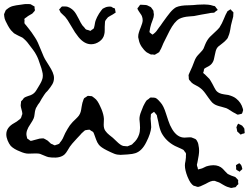

<svg xmlns="http://www.w3.org/2000/svg" viewBox="-37 -733 1234 946"><path d="M1102 132Q1107 134 1112 135.5Q1117 137 1122 139Q1128 145 1128 145Q1130 147 1132.5 149.5Q1135 152 1136 154Q1137 155 1136.5 158.5Q1136 162 1136 164Q1138 171 1137 175Q1133 179 1131 180Q1126 188 1122 190H1121Q1116 190 1111 191.5Q1106 193 1101 193Q1100 193 1091 190Q1082 188 1072.5 183Q1063 178 1060 176Q1046 166 1031 162Q1029 161 1021 158Q1010 157 1000 161Q990 165 976 173Q956 183 950 185Q941 188 939 188Q936 188 933 187Q930 186 928 185Q926 184 922.5 183.5Q919 183 917 182Q910 178 902 167Q895 157 887 138Q874 105 874 82Q874 72 877 60Q880 39 879 34Q879 33 879.5 28Q880 23 878 21Q878 19 873 14Q868 6 866 5L856 0L825 -14Q781 -37 759 -78Q749 -98 743 -133L737 -158Q737 -164 735 -166Q733 -170 726 -177Q725 -178 724.5 -179.5Q724 -181 722 -182Q721 -182 717.5 -179Q714 -176 712 -175Q711 -174 709.5 -173Q708 -172 707 -171Q706 -169 706 -160Q705 -156 705 -149Q705 -142 707 -124L708 -106Q706 -76 684 -33Q662 12 629 22Q618 26 591 28Q569 30 557 30Q540 30 526 24.5Q512 19 490 8Q460 -7 450 -20Q442 -30 436.5 -45.5Q431 -61 428 -69Q427 -71 425.5 -75.5Q424 -80 422 -82Q421 -84 417.5 -85.5Q414 -87 413 -88Q411 -89 408 -91.5Q405 -94 404 -94H402L393 -93L382 -91Q380 -90 379 -88.5Q378 -87 376 -86Q363 -75 358 -68L342 -51Q314 -21 307 -10Q303 -4 296 8Q289 20 282 27Q261 47 217 43L201 41Q193 39 179.5 33Q166 27 160 25Q153 23 139 23L103 24Q85 24 61 13Q32 2 16 -14Q7 -25 0.5 -41Q-6 -57 -6 -71Q-6 -105 32 -126Q47 -134 57 -143Q58 -144 60.5 -145.5Q63 -147 65 -150Q68 -154 70 -163Q73 -169 73 -171V-173Q73 -180 69 -193.5Q65 -207 65 -213V-215L66 -224Q66 -231 67 -234Q67 -234 75 -242Q80 -250 82 -251Q86 -254 92.5 -256.5Q99 -259 102 -260Q116 -264 122 -268Q134 -275 141.5 -287.5Q149 -300 151 -303Q154 -308 160.5 -319Q167 -330 170 -339Q174 -348 174 -360Q174 -371 171 -381Q168 -396 161 -414Q152 -444 142 -462Q136 -474 125.5 -488Q115 -502 111 -507Q94 -530 90 -533Q79 -544 73 -548Q69 -550 54 -557Q50 -559 44.5 -562Q39 -565 32 -569Q24 -576 17 -584Q9 -594 2 -607Q-4 -618 -9.5 -629.5Q-15 -641 -16 -652L-17 -663Q-16 -666 -14.5 -669Q-13 -672 -12 -675L-9 -682Q-7 -685 -4.5 -686.5Q-2 -688 -1 -689Q11 -699 25.5 -703Q40 -707 66 -710Q87 -714 99 -713Q110 -713 114 -712Q116 -711 120 -708.5Q124 -706 126 -705L133 -701Q134 -700 133.5 -697Q133 -694 133 -693Q135 -689 135 -682Q135 -680 131 -676L122 -666Q119 -664 115 -662Q111 -660 108 -658Q102 -655 92 -647Q90 -646 87.5 -644Q85 -642 83 -640Q82 -637 84 -635Q84 -632 83.5 -626.5Q83 -621 84 -618Q85 -615 87.5 -613Q90 -611 91 -609Q93 -606 106 -590Q117 -577 135 -549Q142 -539 149.5 -523Q157 -507 163 -491Q180 -447 190 -433Q194 -426 205 -409Q216 -392 222.5 -377Q229 -362 229 -349Q229 -332 221 -318Q213 -304 197 -285Q188 -277 181 -266Q175 -258 168.5 -246.5Q162 -235 158 -228Q156 -225 152 -220Q148 -215 146 -210Q139 -201 137 -191Q135 -185 133.5 -171Q132 -157 129 -150Q125 -140 113 -122Q89 -88 94 -64Q95 -62 95.5 -57.5Q96 -53 97 -51Q98 -49 104 -46Q106 -45 108.5 -42.5Q111 -40 114 -39Q119 -39 128 -42Q134 -43 143 -46Q152 -49 158 -50Q161 -51 169 -51H178L186 -47Q194 -43 198 -40Q202 -37 206 -32.5Q210 -28 214 -25Q216 -24 224 -21Q225 -20 227 -19Q229 -18 232 -17Q235 -17 237.5 -18.5Q240 -20 243 -20Q251 -23 253 -24Q256 -25 258 -30Q266 -39 272 -50Q285 -81 296 -98Q306 -116 321 -132Q327 -138 337 -147.5Q347 -157 352 -164Q358 -173 360.5 -182Q363 -191 365 -206Q366 -210 367.5 -219Q369 -228 372 -235Q373 -238 374 -241.5Q375 -245 377 -248Q378 -250 382 -252Q386 -254 387 -255L394 -260Q396 -261 399.5 -260.5Q403 -260 405 -260Q408 -259 410.5 -259.5Q413 -260 416 -259Q417 -259 427 -251Q437 -244 444 -233Q451 -222 456 -210.5Q461 -199 463 -195Q474 -168 475 -147L474 -118Q474 -100 482 -88.5Q490 -77 501.5 -68Q513 -59 519 -54L537 -37Q557 -17 570 -14Q573 -13 580 -13L591 -12L601 -16Q609 -19 611 -20Q613 -20 619 -27Q640 -45 648 -70Q653 -84 653 -104L652 -124Q650 -138 650 -146Q650 -163 658.5 -183.5Q667 -204 669 -210Q671 -214 676 -223.5Q681 -233 686 -239Q686 -239 695 -245Q697 -246 699 -248.5Q701 -251 704 -252Q706 -253 709.5 -252.5Q713 -252 715 -252H721Q729 -252 736 -246.5Q743 -241 754 -228Q769 -212 781 -173Q784 -164 792 -139.5Q800 -115 811 -97Q836 -55 872 -55Q879 -55 889 -56Q899 -57 906 -56Q909 -55 912.5 -53.5Q916 -52 919 -51Q920 -50 922 -49.5Q924 -49 926 -48Q930 -45 933 -40Q936 -35 938 -30Q939 -27 940 -23Q941 -19 941 -17Q944 -4 944 10Q944 28 936 66Q933 78 933 79Q933 82 934.5 86.5Q936 91 937 93Q937 95 937.5 97.5Q938 100 939 102L942 101L954 98Q959 97 966.5 93Q974 89 979 87Q992 83 1001 82Q1005 81 1014 81Q1043 81 1061 99Q1066 104 1072.5 111.5Q1079 119 1085 124Q1089 126 1093.5 128Q1098 130 1102 132ZM690 -706Q693 -704 699 -701.5Q705 -699 707 -697L713 -689Q719 -680 719 -680Q720 -677 720 -669Q722 -663 721 -659Q721 -649 715.5 -635.5Q710 -622 708 -615Q702 -595 701 -585Q701 -584 700 -580Q699 -576 700 -574Q701 -572 703.5 -570.5Q706 -569 707 -568Q712 -563 713 -563Q714 -562 717.5 -564.5Q721 -567 722 -568Q733 -576 747 -598Q753 -605 765 -623Q787 -654 801 -671Q815 -688 830 -697Q852 -707 893 -707L915 -708Q924 -709 937.5 -710Q951 -711 969 -711Q982 -711 988 -710Q1001 -709 1015 -704Q1020 -704 1022 -702Q1024 -701 1029 -693Q1036 -686 1035 -685Q1035 -682 1027 -678Q1021 -672 1019 -671Q1017 -670 1011 -670Q1008 -670 1002.5 -669.5Q997 -669 990 -667Q986 -667 955 -661Q943 -658 919 -654Q910 -653 895 -652Q880 -651 868 -648Q856 -645 846 -640Q822 -626 799 -582L768 -520Q766 -516 761.5 -504.5Q757 -493 752 -485Q750 -483 749.5 -480.5Q749 -478 747 -476Q745 -474 740 -471.5Q735 -469 732 -467L727 -464Q726 -463 723 -463.5Q720 -464 719 -464Q715 -465 711.5 -464.5Q708 -464 705 -465Q700 -467 686 -475Q672 -486 661 -502.5Q650 -519 647 -536Q644 -548 644 -549V-553Q644 -563 647 -572Q651 -586 656 -597Q666 -621 666 -633Q666 -644 662 -654Q660 -659 654 -667Q648 -675 646 -679Q640 -688 640 -692Q640 -693 645 -698Q652 -708 653 -709Q655 -710 660.5 -709.5Q666 -709 669 -709Q673 -709 679.5 -708.5Q686 -708 690 -706ZM257 -681Q257 -682 255.5 -683.5Q254 -685 255 -687Q255 -688 256.5 -689Q258 -690 259 -691Q260 -692 263 -696Q266 -700 269 -701H277H286Q296 -701 307.5 -694.5Q319 -688 327 -679Q337 -668 351 -640Q353 -636 360.5 -621.5Q368 -607 379 -597Q380 -595 383 -591.5Q386 -588 389 -587L400 -584Q406 -581 408 -581Q410 -581 415 -586Q417 -587 420 -589Q423 -591 424 -592Q426 -594 427 -599.5Q428 -605 429 -608Q430 -613 431 -619.5Q432 -626 435 -634Q440 -648 451 -666Q463 -684 469 -690L481 -696Q487 -699 495.5 -700Q504 -701 511 -700Q513 -699 521 -694Q523 -694 525.5 -693Q528 -692 529 -691Q530 -689 530.5 -684Q531 -679 532 -676L533 -671Q532 -670 530.5 -669.5Q529 -669 528 -668L519 -662Q514 -659 506.5 -655Q499 -651 495 -648Q493 -646 490.5 -642.5Q488 -639 486 -637L482 -631Q480 -628 480 -619Q479 -613 479 -601V-586Q479 -572 477 -565Q473 -543 453.5 -529Q434 -515 412 -515Q379 -515 350 -550Q332 -572 316 -601Q310 -612 296 -634L284 -650Q280 -654 274.5 -659Q269 -664 262 -671ZM1094 -684Q1095 -685 1096 -686Q1097 -687 1099 -687Q1100 -687 1102 -684Q1104 -681 1105 -680Q1106 -679 1109 -676.5Q1112 -674 1113 -672V-670L1112 -651L1106 -628Q1102 -613 1101 -608Q1100 -601 1097.5 -587Q1095 -573 1092 -564L1085 -546Q1083 -542 1076 -535Q1070 -528 1060 -520.5Q1050 -513 1043 -507Q1042 -506 1039.5 -504.5Q1037 -503 1035 -500Q1029 -493 1026 -482Q1023 -471 1021 -460Q1020 -457 1017.5 -443.5Q1015 -430 1006 -419Q999 -410 982 -402Q980 -401 976.5 -399Q973 -397 970 -395Q967 -391 967 -383L964 -375Q966 -370 972 -367Q977 -361 983.5 -355.5Q990 -350 995 -344Q999 -339 1011 -317Q1020 -299 1026 -289.5Q1032 -280 1045 -274Q1054 -270 1067.5 -268Q1081 -266 1088 -265Q1114 -258 1127 -247Q1151 -228 1159 -199L1161 -191Q1161 -189 1158 -180Q1157 -179 1156.5 -176.5Q1156 -174 1155 -173Q1154 -172 1150 -171.5Q1146 -171 1144 -170Q1141 -170 1139 -169Q1137 -168 1135 -168Q1132 -168 1123 -174Q1118 -176 1111.5 -180Q1105 -184 1102 -186Q1084 -198 1078 -200Q1070 -203 1054 -207Q1028 -213 1017 -221Q1009 -226 1001.5 -236Q994 -246 991 -250Q988 -254 975 -272.5Q962 -291 946 -302Q941 -306 929 -312Q913 -320 908 -325L901 -333Q900 -335 897.5 -337Q895 -339 894 -342Q893 -344 893 -352L892 -363L896 -373Q896 -374 910 -404Q914 -413 920.5 -431Q927 -449 938 -461Q943 -467 952.5 -476.5Q962 -486 966 -494Q968 -499 970 -504Q972 -509 974 -514Q983 -536 997 -551L1016 -569Q1038 -589 1044 -597Q1057 -617 1066 -640Q1074 -661 1084 -678ZM1167 -99Q1168 -95 1168 -85Q1168 -84 1168.5 -81Q1169 -78 1168 -77Q1167 -76 1163.5 -75Q1160 -74 1158 -74Q1150 -70 1148 -70Q1148 -70 1140 -78Q1139 -79 1136.5 -81Q1134 -83 1132 -85Q1131 -88 1130.5 -93Q1130 -98 1129 -101Q1127 -105 1128 -106Q1128 -108 1131 -114Q1132 -115 1133 -118Q1134 -121 1136 -123Q1138 -124 1139.5 -122.5Q1141 -121 1142 -121Q1144 -120 1147.5 -118.5Q1151 -117 1156 -114Q1166 -102 1167 -99ZM1156 95 1157 100Q1156 102 1152 105Q1148 108 1147 109Q1147 110 1145.5 111.5Q1144 113 1143 113Q1142 113 1139 110Q1137 109 1132.5 106.5Q1128 104 1127 102Q1126 99 1126.5 95Q1127 91 1126 87Q1126 86 1125.5 84.5Q1125 83 1126 81Q1128 79 1130.5 77.5Q1133 76 1135 75L1142 71Q1142 71 1144 73Q1149 76 1153 84Z"/></svg>

Font: Rubik-Burned
Style: Regular
Weight: 400
Designer: NaN (generative design), Hubert & Fischer (Rubik source font outlines)
Foundry: NaN, Hubert & Fischer
Version: Version 1.000